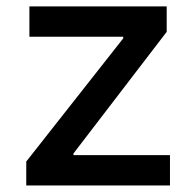

<svg xmlns="http://www.w3.org/2000/svg" viewBox="-20 -565 591 585"><path d="M60 0V-72.8L355.5 -448.2V-453.1H69.6V-545.5H487.9V-468L203.8 -97.3V-92.3H497.9V0Z"/></svg>

Font: Inter P Medium
Style: Regular
Weight: 500
Designer: Rasmus Andersson
Foundry: rsms
Version: Version 3.018;git-588b23468